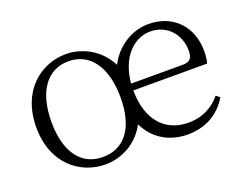

<svg xmlns="http://www.w3.org/2000/svg" viewBox="-89 -696 1126 882"><g transform="rotate(-20 473.5 -255.5)"><path d="M294 -22C190 -22 126 -105 126 -254C126 -403 190 -490 294 -490C399 -490 463 -401 463 -252C463 -103 399 -22 294 -22ZM530 -295C541 -420 614 -490 694 -490C779 -490 831 -422 831 -348C831 -313 820 -295 784 -295ZM890 -262C894 -277 897 -297 897 -321C897 -442 817 -525 697 -525C617 -525 539 -477 499 -398C457 -482 373 -525 294 -525C173 -525 52 -435 52 -254C52 -74 173 14 294 14C372 14 453 -27 496 -108C534 -28 609 14 696 14C784 14 853 -26 894 -96L876 -110C840 -66 788 -36 717 -36C612 -36 530 -107 529 -262Z"/></g></svg>

Font: Noto Serif CJK JP Light
Style: Regular
Weight: 300
Designer: Ryoko NISHIZUKA 西塚涼子 (kana & ideographs); Frank Grießhammer (Latin, Greek & Cyrillic); Wenlong ZHANG 张文龙 (bopomofo); San
Foundry: Adobe Systems Incorporated
Version: Version 1.001;PS 1.001;hotconv 16.6.54;makeotf.lib2.5.65590